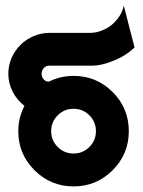

<svg xmlns="http://www.w3.org/2000/svg" viewBox="-20 -667 511 687"><path d="M422.9 -647 461.4 -497.1Q458 -493.7 456.1 -492.2Q429.2 -467.8 392.1 -452.1Q345.2 -432.1 310.5 -432.1H156.7Q144 -432.1 136.7 -423.3Q128.9 -415 128.9 -403.3Q128.9 -392.1 135.3 -384.3Q142.1 -376 151.9 -375H155.3Q196.3 -395.5 243.2 -395.5Q325.2 -395.5 383.1 -337.6Q440.9 -279.8 440.9 -197.8Q440.9 -115.7 383.1 -57.9Q325.2 0 243.2 0Q161.6 0 103.5 -57.9Q45.4 -115.7 45.4 -197.8Q45.4 -245.6 67.4 -288.1Q39.1 -311 25.4 -338.9Q9.8 -368.7 9.8 -403.3Q9.8 -432.6 21.5 -460Q33.2 -486.3 53.2 -506.3Q72.8 -525.9 100.1 -537.6Q126.5 -549.3 156.7 -549.3H301.8Q322.8 -549.3 342.8 -557.1Q363.8 -564.9 379.9 -578.1Q396 -591.8 408.2 -610.4Q418.9 -627 422.9 -647ZM186.5 -141.1Q210 -117.7 243.2 -117.7Q276.4 -117.7 299.8 -141.1Q323.2 -164.6 323.2 -197.8Q323.2 -231 299.8 -254.4Q276.4 -277.8 243.2 -277.8Q210 -277.8 186.5 -254.4Q163.1 -231 163.1 -197.8Q163.1 -164.6 186.5 -141.1Z"/></svg>

Font: Sangha Kali
Style: Regular
Weight: 400
Designer: Seslavinskaya Anna
Foundry: Popkern
Version: Version 2.000;PS 002.000;hotconv 1.0.88;makeotf.lib2.5.64775